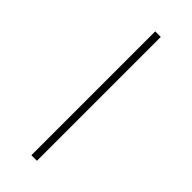

<svg xmlns="http://www.w3.org/2000/svg" viewBox="-344 -940 1219 1219"><g transform="rotate(45 266.0 -330.0)"><path d="M241 -886H291V226H241Z"/></g></svg>

Font: Noto Sans Kannada UI Light
Style: Regular
Weight: 300
Designer: Jelle Bosma - Monotype Design Team
Foundry: Monotype Imaging Inc.
Version: Version 2.005; ttfautohint (v1.8.4.7-5d5b)